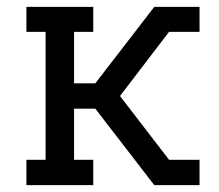

<svg xmlns="http://www.w3.org/2000/svg" viewBox="-20 -540 640 560"><path d="M57 0V-74H113V-447H57V-520H252V-447H196V-297H258L430 -520H562V-447H473L330 -260L473 -74H562V0H430L258 -223H196V-74H252V0Z"/></svg>

Font: Iosevka Plex Etoile
Style: Regular
Weight: 400
Designer: Belleve Invis
Foundry: Belleve Invis
Version: Version 25.1.1; ttfautohint (v1.8.4)